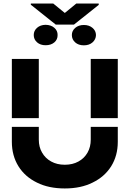

<svg xmlns="http://www.w3.org/2000/svg" viewBox="-20 -1063 737 1092"><path d="M348.6 8.8Q256.8 8.8 190.4 -24.4Q122.1 -57.6 85 -117.2Q47.4 -177.7 47.4 -256.3V-341.3H200.7V-269Q200.7 -226.6 219.2 -195.3Q237.8 -162.6 271 -144.5Q304.2 -126 348.6 -126Q393.1 -126 426.3 -144.5Q459.5 -162.6 478 -195.3Q496.1 -227.1 496.1 -269V-341.3H649.9V-256.3Q649.9 -177.7 612.3 -117.2Q574.2 -57.1 506.3 -24.4Q439.9 8.8 348.6 8.8ZM47.4 -391.1V-728H200.7V-391.1ZM496.1 -391.1V-728H649.9V-391.1ZM171.9 -863.8Q171.9 -888.2 190.7 -904.8Q209.5 -921.4 239.3 -921.9Q270 -921.4 289.1 -904.8Q308.1 -888.2 307.6 -863.8Q308.1 -838.4 289.1 -822Q270 -805.7 239.3 -805.7Q209.5 -805.7 190.7 -822.3Q171.9 -838.9 171.9 -863.8ZM388.7 -863.8Q388.7 -887.7 407.7 -904.3Q426.8 -920.9 457 -920.9Q486.8 -920.9 506.1 -904.5Q525.4 -888.2 525.9 -863.8Q525.4 -838.9 506.3 -822Q487.3 -805.2 457 -805.2Q426.3 -805.2 407.5 -822Q388.7 -838.9 388.7 -863.8ZM155.3 -1043H282.7L348.6 -989.3L414.1 -1043H541.5V-1035.2L400.4 -922.9H297.4L155.3 -1036.1Z"/></svg>

Font: Inter Tight Stencil
Style: Bold
Weight: 700
Designer: Rasmus Andersson
Foundry: rsms
Version: Version 3.004;Glyphs 3.1.2 (3151)